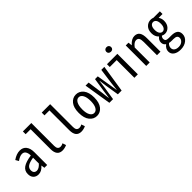

<svg xmlns="http://www.w3.org/2000/svg" viewBox="196 -2069 3603 3603"><g transform="rotate(-45 1998.0 -267.0)"><path d="M198.2 12.7Q133.8 12.7 95.2 -26.4Q56.6 -65.4 56.6 -136.7Q56.6 -225.6 127 -273.9Q197.3 -322.3 343.8 -343.8Q343.8 -404.3 320.3 -443.4Q296.9 -482.4 246.1 -482.4Q189.5 -482.4 113.3 -426.8L77.1 -489.3Q171.9 -556.6 261.7 -556.6Q344.7 -556.6 389.6 -499Q434.6 -441.4 434.6 -341.8V0H360.4L351.6 -67.4H348.6Q278.3 12.7 198.2 12.7ZM224.6 -60.5Q280.3 -60.5 343.8 -129.9V-284.2Q234.4 -266.6 190.4 -234.4Q146.5 -202.1 146.5 -146.5Q146.5 -102.5 168 -81.5Q189.5 -60.5 224.6 -60.5Z M833 12.7Q689.5 12.7 689.5 -168V-694.3H557.6V-767.6H781.2V-161.1Q781.2 -64.5 857.4 -64.5Q891.6 -64.5 925.8 -85L949.2 -13.7Q888.7 12.7 833 12.7Z M1333 12.7Q1189.5 12.7 1189.5 -168V-694.3H1057.6V-767.6H1281.2V-161.1Q1281.2 -64.5 1357.4 -64.5Q1391.6 -64.5 1425.8 -85L1449.2 -13.7Q1388.7 12.7 1333 12.7Z M1543.9 -271.5Q1543.9 -409.2 1602.5 -482.4Q1661.1 -555.7 1750 -555.7Q1838.9 -555.7 1897.5 -482.4Q1956.1 -409.2 1956.1 -271.5Q1956.1 -134.8 1897.5 -61.5Q1838.9 11.7 1750 11.7Q1661.1 11.7 1602.5 -61.5Q1543.9 -134.8 1543.9 -271.5ZM1862.3 -271.5Q1862.3 -371.1 1831.5 -426.3Q1800.8 -481.4 1750 -481.4Q1699.2 -481.4 1668.5 -426.3Q1637.7 -371.1 1637.7 -271.5Q1637.7 -172.9 1668.5 -118.7Q1699.2 -64.5 1750 -64.5Q1800.8 -64.5 1831.5 -118.7Q1862.3 -172.9 1862.3 -271.5Z M2085 0 1997.1 -543.9H2078.1L2122.1 -228.5Q2124 -210.9 2129.9 -158.7Q2135.7 -106.4 2140.6 -77.1H2145.5Q2149.4 -104.5 2155.8 -154.3Q2162.1 -204.1 2166 -228.5L2209 -504.9H2282.2L2327.1 -228.5Q2331.1 -206.1 2338.9 -155.3Q2346.7 -104.5 2351.6 -77.1H2355.5Q2359.4 -107.4 2365.2 -163.6Q2371.1 -219.7 2372.1 -228.5L2415 -543.9H2495.1L2410.2 0H2310.5L2267.6 -268.6Q2257.8 -352.5 2248 -417H2244.1Q2242.2 -404.3 2235.4 -352.5Q2228.5 -300.8 2224.6 -267.6L2182.6 0Z M2749 0V-469.7H2565.4V-543.9H2840.8V0ZM2720.7 -715.8Q2720.7 -743.2 2738.8 -760.3Q2756.8 -777.3 2785.2 -777.3Q2813.5 -777.3 2831.1 -760.3Q2848.6 -743.2 2848.6 -715.8Q2848.6 -688.5 2831.1 -672.4Q2813.5 -656.2 2785.2 -656.2Q2756.8 -656.2 2738.8 -672.9Q2720.7 -689.5 2720.7 -715.8Z M3063.5 0V-543.9H3136.7L3144.5 -468.8H3148.4Q3223.6 -555.7 3302.7 -555.7Q3375 -555.7 3408.2 -507.3Q3441.4 -459 3441.4 -360.4V0H3348.6V-349.6Q3348.6 -417 3331.1 -447.3Q3313.5 -477.5 3270.5 -477.5Q3213.9 -477.5 3155.3 -397.5V0Z M3739.3 242.2Q3653.3 242.2 3599.6 204.6Q3545.9 167 3545.9 100.6Q3545.9 29.3 3614.3 -22.5V-27.3Q3568.4 -55.7 3568.4 -116.2Q3568.4 -148.4 3584 -175.8Q3599.6 -203.1 3623 -218.8V-222.7Q3565.4 -273.4 3565.4 -366.2Q3565.4 -455.1 3615.2 -505.4Q3665 -555.7 3735.4 -555.7Q3771.5 -555.7 3796.9 -543.9H3968.8V-473.6H3866.2Q3900.4 -424.8 3900.4 -362.3Q3900.4 -277.3 3853.5 -227.1Q3806.6 -176.8 3740.2 -176.8Q3707 -176.8 3672.9 -194.3Q3646.5 -168 3646.5 -131.8Q3646.5 -102.5 3665.5 -86.9Q3684.6 -71.3 3733.4 -71.3H3798.8Q3885.7 -71.3 3927.7 -39.6Q3969.7 -7.8 3969.7 58.6Q3969.7 134.8 3905.8 188.5Q3841.8 242.2 3739.3 242.2ZM3735.4 -237.3Q3771.5 -237.3 3794.9 -270.5Q3818.4 -303.7 3818.4 -366.2Q3818.4 -428.7 3795.4 -460.4Q3772.5 -492.2 3735.4 -492.2Q3699.2 -492.2 3676.3 -460.4Q3653.3 -428.7 3653.3 -366.2Q3653.3 -303.7 3676.8 -270.5Q3700.2 -237.3 3735.4 -237.3ZM3747.1 179.7Q3805.7 179.7 3843.3 147.5Q3880.9 115.2 3880.9 73.2Q3880.9 36.1 3856 20Q3831.1 3.9 3779.3 3.9H3735.4Q3699.2 3.9 3670.9 -2.9Q3626 35.2 3626 87.9Q3626 129.9 3658.2 154.8Q3690.4 179.7 3747.1 179.7Z"/></g></svg>

Font: Gen Shin Gothic Monospace Regular
Style: Regular
Weight: 400
Designer: [Source Han Sans]
Ryoko NISHIZUKA  (kana & ideographs); Paul D. Hunt (Latin, Greek & Cyrillic); Wenlong ZHANG  (bopomofo
Version: Version 1.002.20150607